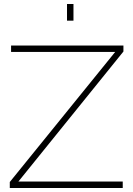

<svg xmlns="http://www.w3.org/2000/svg" viewBox="-20 -937 665 957"><path d="M314 -834V-917H346.2V-834ZM28.8 -29.8 554.2 -678.2H35.2V-710H595.2V-680.2L71.8 -32.2H591.8V0H28.8Z"/></svg>

Font: Rawline ExtraLight
Style: Regular
Weight: 275
Designer: Matt McInerney, Pablo Impallari, Rodrigo Fuenzalida
Foundry: Matt McInerney, Pablo Impallari, Rodrigo Fuenzalida
Version: Version 4.020;PS 004.020;hotconv 1.0.88;makeotf.lib2.5.64775